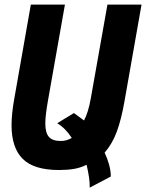

<svg xmlns="http://www.w3.org/2000/svg" viewBox="-20 -746 651 856"><path d="M31.5 -187.5Q31.5 -237.5 43 -302L117.5 -725.5H269.5L194 -298.5Q182 -230.5 182 -195.5Q182 -154 198 -135.8Q214 -117.5 250.5 -117.5Q264.5 -117.5 276 -120.8Q287.5 -124 300 -131Q271.5 -175 235 -196.5L309.5 -242Q319.5 -235.5 331.5 -226L354.5 -209Q374 -245 385 -308.5L459 -725.5H611L534.5 -291.5Q520.5 -212.5 500.5 -158.5Q480.5 -104.5 446.5 -65.5Q459 -39 466.5 -11.2Q474 16.5 474 41L380 90.5Q381 51.5 366 -11.5Q339.5 2 310 7Q280.5 12 243 12Q131 12 81.2 -37.8Q31.5 -87.5 31.5 -187.5Z"/></svg>

Font: JuliaMono ExtraBold
Style: Italic
Weight: 800
Italic angle: -9°
Monospace: yes
Designer: cormullion
Foundry: corm
Version: Version 0.057; ttfautohint (v1.8.4)